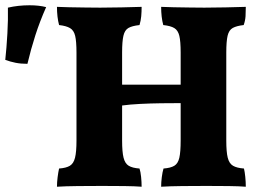

<svg xmlns="http://www.w3.org/2000/svg" viewBox="-179 -705 988 728"><path d="M37 3Q37 -14 39.5 -33.5Q42 -53 45 -66Q72 -68 86 -76.5Q100 -85 105.5 -107Q111 -129 111 -172V-506Q111 -548 106 -569Q101 -590 86.5 -598.5Q72 -607 45 -610Q37 -640 37 -679Q54 -678 83.5 -677.5Q113 -677 145 -676.5Q177 -676 201 -676Q236 -676 282 -677Q328 -678 358 -679Q358 -660 356.5 -643.5Q355 -627 350 -610Q322 -607 308 -599Q294 -591 289 -569.5Q284 -548 284 -506V-384H506V-506Q506 -548 501 -569Q496 -590 482 -598.5Q468 -607 440 -610Q432 -640 432 -679Q449 -678 479 -677.5Q509 -677 541 -676.5Q573 -676 596 -676Q631 -676 677 -677Q723 -678 753 -679Q753 -660 752 -643.5Q751 -627 745 -610Q718 -607 703.5 -599Q689 -591 684 -569.5Q679 -548 679 -506V-172Q679 -129 684.5 -107Q690 -85 704.5 -76.5Q719 -68 746 -66Q749 -54 751 -34.5Q753 -15 753 3Q728 1 689 0.5Q650 0 604 0Q558 0 511.5 0.5Q465 1 432 3Q432 -14 434.5 -33.5Q437 -53 441 -66Q468 -68 482 -76.5Q496 -85 501 -107Q506 -129 506 -172V-314Q472 -314 432 -313.5Q392 -313 352.5 -311Q313 -309 284 -305V-172Q284 -129 289.5 -107Q295 -85 309 -76.5Q323 -68 350 -66Q354 -54 356 -34.5Q358 -15 358 3Q333 1 293.5 0.5Q254 0 208 0Q162 0 115.5 0.5Q69 1 37 3ZM-75 -463Q-100 -463 -120 -467Q-140 -471 -159 -478Q-154 -524 -151 -577.5Q-148 -631 -149 -676Q-110 -685 -67 -685Q-31 -685 -4 -678Q-28 -624 -45 -571Q-62 -518 -75 -463Z"/></svg>

Font: Vollkorn ExtraBold
Style: Regular
Weight: 800
Designer: Friedrich Althausen
Foundry: Friedrich Althausen
Version: Version 5.000; ttfautohint (v1.8.3)